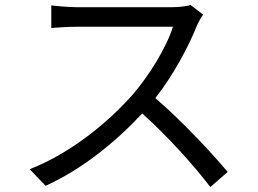

<svg xmlns="http://www.w3.org/2000/svg" viewBox="-20 -728 1040 775"><path d="M749 -708C733 -703 707 -699 674 -699H288C258 -699 201 -704 187 -706V-615C198 -616 253 -620 288 -620H678C653 -538 580 -419 512 -342C409 -227 261 -108 100 -45L164 22C312 -45 447 -155 554 -270C656 -179 762 -61 829 27L899 -34C834 -112 712 -242 607 -332C678 -422 741 -539 775 -625C781 -639 794 -661 800 -669Z"/></svg>

Font: Noto Sans CJK JP Regular
Style: Regular
Weight: 400
Designer: Ryoko NISHIZUKA (kana & ideographs); Paul D. Hunt (Latin, Greek & Cyrillic); Wenlong ZHANG (bopomofo); Sandoll Communica
Foundry: Adobe Systems Incorporated
Version: Version 1.001;PS 1.001;hotconv 1.0.78;makeotf.lib2.5.61930